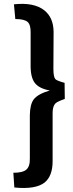

<svg xmlns="http://www.w3.org/2000/svg" viewBox="-20 -790 372 978"><path d="M51 -768Q152 -779 205 -738Q252 -701 253 -629L252 -440Q252 -398 262 -387Q269 -379 309 -368L310 -286Q273 -273 263 -264Q248 -249 248 -215V31Q248 107 207 140Q160 176 53 165L48 90Q96 90 114 74Q133 58 132 17V-204Q133 -259 152 -284Q174 -312 234 -329Q179 -339 157 -368Q135 -397 136 -460V-623Q137 -663 121 -678Q104 -693 58 -693Z"/></svg>

Font: Taylor Sans Upright Semi Bold
Style: Regular
Weight: 600
Italic angle: -8°
Designer: Natanael Gama
Version: Version 1.001 September 8, 2015